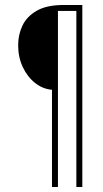

<svg xmlns="http://www.w3.org/2000/svg" viewBox="-20 -685 415 772"><path d="M189 67V-324Q152 -327 121 -351.5Q90 -376 71.5 -415.5Q53 -455 53 -503Q53 -546 70.5 -582.5Q88 -619 128 -642Q168 -665 237 -665H311V67H287V-641H213V67Z"/></svg>

Font: Inconsolata Condensed ExtraLight
Style: Regular
Weight: 200
Width: 3
Monospace: yes
Designer: Raph Levien, Cyreal, Brenton Simpson
Foundry: Raph Levien, Cyreal, Google
Version: Version 3.100; ttfautohint (v1.8.4.7-5d5b)